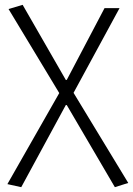

<svg xmlns="http://www.w3.org/2000/svg" viewBox="-20 -567 554 799"><path d="M68.4 211.9 10.7 199.2 226.6 -179.7 15.6 -529.3 74.2 -546.9 253.9 -234.4H257.8L415 -533.2H477.5L286.1 -180.7L513.7 194.3L458 211.9L257.8 -129.9H253.9Z"/></svg>

Font: Bpmf Zihi Sans Light
Style: Light
Weight: 300
Foundry: But Ko
Version: Version 1.320